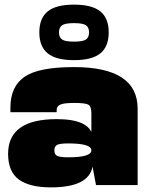

<svg xmlns="http://www.w3.org/2000/svg" viewBox="-20 -800 640 830"><path d="M25 -335V-315H225V-325Q225 -341 241 -348Q257 -355 300 -355Q349 -355 362 -347.5Q375 -340 375 -310V-220L575 -250V-330Q575 -510 300 -510Q147 -510 86 -468Q25 -426 25 -335ZM575 -250H375V-115L380 -80L395 0H575ZM15 -135Q15 -58 61.5 -24Q108 10 200 10Q364 10 380 -80L375 -150Q375 -120 275 -120Q240 -120 227.5 -126Q215 -132 215 -150Q215 -168 227.5 -174Q240 -180 275 -180Q375 -180 375 -150L380 -215Q364 -285 225 -285Q15 -285 15 -135ZM352 -690.5Q365 -681 365 -660Q365 -639 352 -629.5Q339 -620 300 -620Q261 -620 248 -629.5Q235 -639 235 -660Q235 -681 248 -690.5Q261 -700 300 -700Q339 -700 352 -690.5ZM414 -569.5Q450 -599 450 -660Q450 -721 414 -750.5Q378 -780 300 -780Q222 -780 186 -750.5Q150 -721 150 -660Q150 -599 186 -569.5Q222 -540 300 -540Q378 -540 414 -569.5Z"/></svg>

Font: Millimetre
Style: Extrablack
Weight: 900
Designer: Jérémy Landes
Version: Version 1.0